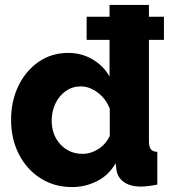

<svg xmlns="http://www.w3.org/2000/svg" viewBox="-20 -750 694 780"><path d="M25 -263Q25 -339 54.5 -400.5Q84 -462 136.5 -498.5Q189 -535 257 -535Q312 -535 356.5 -508.5Q401 -482 425 -439V-588H332V-682H425V-730H585V-682H646V-588H585V-178Q585 -154 592.5 -144Q600 -134 619 -133V0Q577 8 551 8Q510 8 484 -10Q458 -28 453 -60L450 -87Q422 -38 374 -14Q326 10 273 10Q201 10 145 -25.5Q89 -61 57 -123Q25 -185 25 -263ZM426 -198V-308Q411 -348 377.5 -373.5Q344 -399 308 -399Q274 -399 247 -380Q220 -361 205 -329Q190 -297 190 -260Q190 -202 225.5 -163.5Q261 -125 316 -125Q349 -125 379.5 -144.5Q410 -164 426 -198Z"/></svg>

Font: Raleway ExtraBold
Style: Regular
Weight: 800
Designer: Matt McInerney, Pablo Impallari, Rodrigo Fuenzalida
Foundry: Matt McInerney, Pablo Impallari, Rodrigo Fuenzalida
Version: Version 4.026